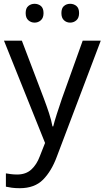

<svg xmlns="http://www.w3.org/2000/svg" viewBox="-20 -750 550 1010"><path d="M1 -536H95L211 -231Q226 -191 238 -154.5Q250 -118 256 -85H260Q266 -110 279 -150.5Q292 -191 306 -232L415 -536H510L279 74Q251 150 206.5 195Q162 240 84 240Q60 240 42 237.5Q24 235 11 232V162Q22 164 37.5 166Q53 168 70 168Q116 168 144.5 142Q173 116 189 73L217 2ZM115 -681Q115 -707 129 -718.5Q143 -730 162 -730Q181 -730 195 -718.5Q209 -707 209 -681Q209 -656 195 -643.5Q181 -631 162 -631Q143 -631 129 -643.5Q115 -656 115 -681ZM303 -681Q303 -707 316.5 -718.5Q330 -730 349 -730Q368 -730 382 -718.5Q396 -707 396 -681Q396 -656 382 -643.5Q368 -631 349 -631Q330 -631 316.5 -643.5Q303 -656 303 -681Z"/></svg>

Font: Noto Sans Mayan Numerals
Style: Regular
Weight: 400
Designer: Monotype Design Team
Foundry: Monotype Imaging Inc.
Version: Version 2.001; ttfautohint (v1.8.4.7-5d5b)